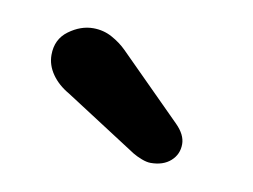

<svg xmlns="http://www.w3.org/2000/svg" viewBox="-35 -764 317 241"><g transform="rotate(10 124.0 -643.0)"><path d="M168 -566Q163 -566 156.5 -568.5Q150 -571 145 -574L52 -634Q38 -642 30 -653.5Q22 -665 22 -678Q22 -698 37 -709Q52 -720 68 -720Q81 -720 92 -714Q103 -708 111 -700L191 -620Q203 -608 203 -596Q203 -583 193.5 -574.5Q184 -566 168 -566Z"/></g></svg>

Font: Quicksand Light SemiBold
Style: Regular
Weight: 600
Version: Version 3.006